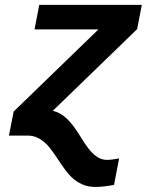

<svg xmlns="http://www.w3.org/2000/svg" viewBox="-20 -548 640 776"><path d="M16.1 0 35.2 -97.2 377.9 -429.2H119.6L138.7 -528.3H553.2L534.2 -430.2L193.4 -100.1Q224.1 -93.3 250.5 -68.1Q276.9 -43 307.6 7.8Q336.9 56.6 360.8 77.4Q384.8 98.1 412.6 98.1Q432.1 98.1 461.4 92.3L440.9 199.2Q397.5 207.5 365.2 207.5Q335.4 207.5 312 197Q288.6 186.5 269 168Q249.5 149.4 219.2 103.5Q185.5 52.2 169.2 35.9Q152.8 19.5 134 9.8Q115.2 0 91.3 0Z"/></svg>

Font: Cousine
Style: Bold Italic
Weight: 700
Italic angle: -12°
Monospace: yes
Designer: Steve Matteson
Foundry: Ascender Corporation
Version: Version 1.20